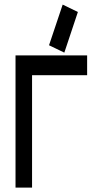

<svg xmlns="http://www.w3.org/2000/svg" viewBox="-20 -851 479 851"><path d="M366.2 -605.5V-517.6H122.1V-19.5H48.8V-605.5ZM197.3 -650.4 257.8 -830.6 325.2 -797.9 265.1 -617.7Z"/></svg>

Font: Gap Sans
Style: Regular
Weight: 400
Designer: Alexandre Liziard and Étienne Ozeray
Foundry: Interstices.io
Version: Version 1.6.1 - December 3. 2014